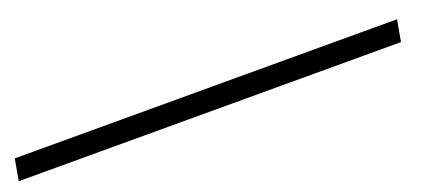

<svg xmlns="http://www.w3.org/2000/svg" viewBox="-70 -176 1018 446"><g transform="rotate(-20 438.5 47.5)"><path d="M-66 74 -56.5 21H888.5L879 74Z"/></g></svg>

Font: Anybody UltraExpanded Light
Style: Italic
Weight: 300
Width: 9
Italic angle: -10°
Designer: Tyler Finck
Foundry: Etcetera Type Company
Version: Version 1.010; ttfautohint (v1.8.3) -l 8 -r 50 -G 200 -x 14 